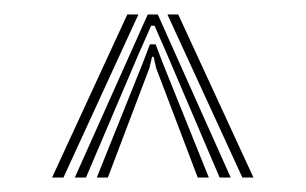

<svg xmlns="http://www.w3.org/2000/svg" viewBox="-20 -820 422 265"><path d="M83.3 -575 183.9 -800H197.8L298.4 -575H283.1L211.7 -742.4L193.3 -784.5H188.6L170 -742.4L98.7 -575ZM51.9 -575 155.7 -800H171L67.6 -575ZM113.6 -575 177.1 -733.1 186.9 -758.8H194.8L204.6 -733.1L268.2 -575H252.9L195.5 -726.1L192.1 -741.6H189.9L186.2 -726.1L128.9 -575ZM314.5 -575 211.1 -800H226L329.8 -575Z"/></svg>

Font: Big Shoulders Inline Thin
Style: Regular
Weight: 100
Designer: Patric King
Foundry: XO Type Co
Version: Version 2.002